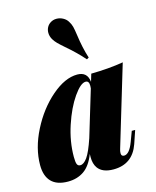

<svg xmlns="http://www.w3.org/2000/svg" viewBox="-134 -940 843 1040"><g transform="rotate(-15 287.5 -420.0)"><path d="M0 0ZM540 -162.1 515.1 -88.9Q479 14.2 372.1 14.2Q310.5 14.2 285.2 -21Q268.6 -44.4 268.6 -82.5Q268.6 -93.8 269 -100.1Q245.1 -38.1 207 -12Q168.9 14.2 117.2 14.2Q55.2 14.2 24.2 -17.8Q-6.8 -49.8 -6.8 -110.8Q-6.8 -205.1 43.5 -304Q93.8 -402.8 169.4 -468Q245.1 -533.2 314 -533.2Q370.6 -533.2 376.5 -475.6L389.2 -518.1Q488.3 -519.5 569.8 -533.2L435.1 -85Q430.7 -71.8 430.7 -60.5Q430.7 -43 446.8 -43Q476.6 -43 500 -106L521 -162.1ZM288.1 -182.6 366.2 -441.4Q367.2 -452.1 367.2 -456.1Q367.2 -483.9 348.1 -483.9Q319.8 -483.9 279.5 -426Q239.3 -368.2 210.2 -280.3Q181.2 -192.4 181.2 -106.9Q181.2 -77.6 186 -65.9Q190.9 -54.2 204.1 -54.2Q223.6 -54.2 243.7 -82.3Q263.7 -110.4 288.1 -182.6ZM288.6 -694.8Q265.6 -714.8 253.4 -727.1Q241.2 -739.3 232.4 -753.9Q221.7 -772.5 221.7 -792Q221.7 -808.1 228.8 -821.8Q235.8 -835.4 249.5 -844.2Q264.6 -854 283.7 -854Q302.7 -854 319.8 -844.7Q336.9 -835.4 345.7 -820.8Q356 -805.2 360.4 -788.3Q364.7 -771.5 369.1 -739.7Q378.9 -666 398.4 -606L386.7 -599.1Q342.3 -649.4 288.6 -694.8Z"/></g></svg>

Font: TypoPRO Playfair Display
Style: Italic
Weight: 900
Italic angle: -14°
Designer: Claus Eggers Sørensen
Foundry: Claus Eggers Sørensen
Version: Version 1.004;PS 001.004;hotconv 1.0.70;makeotf.lib2.5.58329